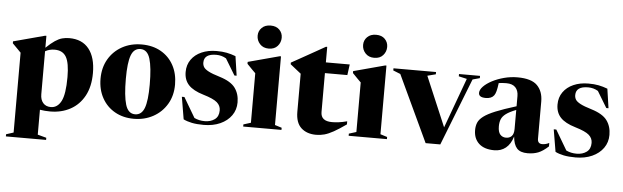

<svg xmlns="http://www.w3.org/2000/svg" viewBox="-55 -953 4486 1382"><g transform="rotate(5 2188.0 -261.5)"><path d="M311.5 204V219.5H21V204L74 187V-390Q64.5 -400.5 52.5 -412Q40.5 -423.5 12.5 -452.5V-466.5L239 -527H248.5V-441Q284.5 -475.5 311.8 -493.8Q339 -512 363.2 -518.5Q387.5 -525 414.5 -525Q507.5 -525 556.5 -463.5Q605.5 -402 605.5 -289Q605.5 -191.5 568.8 -124Q532 -56.5 468 -21.8Q404 13 322 13Q284 13 248.5 7V187ZM425.5 -244Q425.5 -346.5 400.2 -389.8Q375 -433 316.5 -433Q279 -433 248.5 -415.5V-105Q248.5 -65 268.8 -42Q289 -19 324.5 -19Q372 -19 398.8 -69.5Q425.5 -120 425.5 -244Z M926.5 13Q849 13 789.5 -20.8Q730 -54.5 696.8 -115Q663.5 -175.5 663.5 -254Q663.5 -334.5 699.2 -395.5Q735 -456.5 797.2 -490.8Q859.5 -525 938 -525Q1017.5 -525 1076.8 -491.2Q1136 -457.5 1168.8 -397.2Q1201.5 -337 1201.5 -258Q1201.5 -177.5 1165.2 -116.5Q1129 -55.5 1066.5 -21.2Q1004 13 926.5 13ZM933 -20Q980 -20 1000 -72.5Q1020 -125 1020 -242.5Q1020 -366.5 1000.8 -429Q981.5 -491.5 932 -491.5Q884.5 -491.5 864.8 -439Q845 -386.5 845 -269.5Q845 -145.5 864 -82.8Q883 -20 933 -20Z M1478.5 -525Q1520.5 -525 1552.2 -518.8Q1584 -512.5 1617 -500L1637.5 -360.5H1621.5L1550.5 -478Q1518 -497.5 1479 -497.5Q1390.5 -497.5 1390.5 -434Q1390.5 -416 1399.2 -401.5Q1408 -387 1434.8 -372.8Q1461.5 -358.5 1516.5 -342Q1598 -317 1629.5 -274Q1661 -231 1661 -169.5Q1661 -116 1631.8 -74.8Q1602.5 -33.5 1550.8 -10.2Q1499 13 1432 13Q1382 13 1346.2 5.8Q1310.5 -1.5 1285 -14.5L1258 -175H1276.5L1361.5 -31Q1395.5 -14.5 1436.5 -14.5Q1480 -14.5 1509 -35.8Q1538 -57 1538 -101Q1538 -135 1511.5 -158.2Q1485 -181.5 1411 -203.5Q1337 -225.5 1303.2 -261.8Q1269.5 -298 1269.5 -355.5Q1269.5 -407 1296.5 -445.2Q1323.5 -483.5 1370.8 -504.2Q1418 -525 1478.5 -525Z M1850.5 -575Q1810 -575 1786.5 -600.8Q1763 -626.5 1763 -661Q1763 -694.5 1786.5 -718Q1810 -741.5 1850.5 -741.5Q1891.5 -741.5 1914.2 -718Q1937 -694.5 1937 -661Q1937 -626.5 1914.2 -600.8Q1891.5 -575 1850.5 -575ZM1943.5 -527V-31L1993 -15.5V0H1716.5V-15.5L1769.5 -32V-390Q1761 -398.5 1745.8 -413.5Q1730.5 -428.5 1708 -452.5V-466.5L1934 -527Z M2269 -153.5Q2269 -87.5 2350.5 -87.5Q2373.5 -87.5 2399 -90.8Q2424.5 -94 2459 -103V-80.5Q2406.5 -43.5 2369.8 -23Q2333 -2.5 2303.8 5.5Q2274.5 13.5 2244.5 13.5Q2176.5 13.5 2136 -23.8Q2095.5 -61 2095.5 -140V-415L2018 -476.5V-488.5Q2025.5 -492.5 2051.5 -507Q2077.5 -521.5 2113.8 -541.8Q2150 -562 2188.8 -583.8Q2227.5 -605.5 2260 -624H2269V-512H2441.5L2431 -434.5H2269Z M2612.5 -575Q2572 -575 2548.5 -600.8Q2525 -626.5 2525 -661Q2525 -694.5 2548.5 -718Q2572 -741.5 2612.5 -741.5Q2653.5 -741.5 2676.2 -718Q2699 -694.5 2699 -661Q2699 -626.5 2676.2 -600.8Q2653.5 -575 2612.5 -575ZM2705.5 -527V-31L2755 -15.5V0H2478.5V-15.5L2531.5 -32V-390Q2523 -398.5 2507.8 -413.5Q2492.5 -428.5 2470 -452.5V-466.5L2696 -527Z M3331.5 -481.5 3141 4.5H3035L2810 -475.5L2757.5 -496.5V-512H3065V-495.5L3005 -480L3157.5 -120.5L3290 -482L3231 -495.5V-512H3383V-495.5Z M3921.5 -49.5Q3882.5 -13.5 3848.8 -0.2Q3815 13 3772 13Q3719 13 3694.8 -13.8Q3670.5 -40.5 3665.5 -98.5Q3648.5 -42.5 3614 -15Q3579.5 12.5 3531.5 12.5Q3459 12.5 3420.2 -23.2Q3381.5 -59 3381.5 -120.5Q3381.5 -150.5 3391.5 -174.5Q3401.5 -198.5 3430.5 -220.5Q3459.5 -242.5 3515.5 -265.5Q3571.5 -288.5 3664 -317V-390.5Q3664 -430.5 3642.2 -453.2Q3620.5 -476 3576.5 -476Q3544.5 -476 3521.5 -472Q3516.5 -433.5 3511 -413.2Q3505.5 -393 3497.5 -382Q3479.5 -357 3437.5 -357Q3386.5 -357 3386.5 -389.5Q3386.5 -412 3409.2 -435.8Q3432 -459.5 3470.5 -479.8Q3509 -500 3556.5 -512.5Q3604 -525 3653 -525Q3754 -525 3796 -482.2Q3838 -439.5 3838 -366.5V-97.5Q3838 -61.5 3872 -61.5Q3896.5 -61.5 3921.5 -74.5ZM3549.5 -162Q3549.5 -121 3565.8 -103Q3582 -85 3608 -85Q3633 -85 3648.5 -101Q3664 -117 3664 -153V-290.5Q3615.5 -271.5 3591 -253Q3566.5 -234.5 3558 -212.8Q3549.5 -191 3549.5 -162Z M4165.5 -525Q4207.5 -525 4239.2 -518.8Q4271 -512.5 4304 -500L4324.5 -360.5H4308.5L4237.5 -478Q4205 -497.5 4166 -497.5Q4077.5 -497.5 4077.5 -434Q4077.5 -416 4086.2 -401.5Q4095 -387 4121.8 -372.8Q4148.5 -358.5 4203.5 -342Q4285 -317 4316.5 -274Q4348 -231 4348 -169.5Q4348 -116 4318.8 -74.8Q4289.5 -33.5 4237.8 -10.2Q4186 13 4119 13Q4069 13 4033.2 5.8Q3997.5 -1.5 3972 -14.5L3945 -175H3963.5L4048.5 -31Q4082.5 -14.5 4123.5 -14.5Q4167 -14.5 4196 -35.8Q4225 -57 4225 -101Q4225 -135 4198.5 -158.2Q4172 -181.5 4098 -203.5Q4024 -225.5 3990.2 -261.8Q3956.5 -298 3956.5 -355.5Q3956.5 -407 3983.5 -445.2Q4010.5 -483.5 4057.8 -504.2Q4105 -525 4165.5 -525Z"/></g></svg>

Font: Newsreader 72pt
Style: Bold
Weight: 700
Designer: Hugues Gentile
Foundry: Production Type
Version: Version 1.003; ttfautohint (v1.8.3)